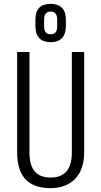

<svg xmlns="http://www.w3.org/2000/svg" viewBox="-20 -970 526 997"><path d="M243 7Q156 7 112.5 -39Q69 -85 69 -179V-700H133V-178Q133 -113 160 -80.5Q187 -48 243 -48Q353 -48 353 -178V-700H417V-179Q417 -133 404.5 -98Q392 -63 369 -40Q346 -17 314 -5Q282 7 243 7ZM243 -751Q204 -751 184 -772Q164 -793 164 -834V-868Q164 -909 183.5 -929.5Q203 -950 243 -950Q281 -950 301.5 -929.5Q322 -909 322 -868V-834Q322 -793 301.5 -772Q281 -751 243 -751ZM243 -792Q260 -792 268.5 -802Q277 -812 277 -833V-868Q277 -889 268.5 -899.5Q260 -910 243 -910Q226 -910 217.5 -899.5Q209 -889 209 -868V-833Q209 -812 217.5 -802Q226 -792 243 -792Z"/></svg>

Font: Pathway Extreme Condensed ExtraLight
Style: Regular
Weight: 250
Width: 3
Version: Version 1.001;gftools[0.9.26]